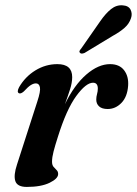

<svg xmlns="http://www.w3.org/2000/svg" viewBox="-20 -708 526 738"><path d="M53 -349.5Q43.5 -354 53.5 -373Q77 -413.5 116.2 -437.5Q155.5 -461.5 200.5 -461.5Q257.5 -461.5 257.5 -411.5Q257.5 -390 249 -363.8Q240.5 -337.5 229.5 -307.5Q265.5 -381.5 311.8 -421.5Q358 -461.5 403 -461.5Q439 -461.5 457 -438Q475 -414.5 472.5 -378.5Q469.5 -336 446.8 -312.5Q424 -289 394 -289Q372 -289 361 -299Q350 -309 350 -325Q350 -336 353 -346.5Q356 -357 356 -367.5Q356 -390 337.5 -390Q310.5 -390 273 -338.8Q235.5 -287.5 202.5 -182Q191.5 -148 185.8 -125.5Q180 -103 180 -86.5Q180 -73.5 186 -66.5Q192 -59.5 197.8 -54Q203.5 -48.5 203.5 -39Q203.5 -21.5 170.8 -5.5Q138 10.5 83 10.5Q46.5 10.5 39 -11.8Q31.5 -34 45.5 -76L123.5 -318Q136.5 -357.5 133.5 -372.5Q130.5 -387.5 118 -387.5Q109 -387.5 98.5 -381Q88 -374.5 71.5 -356.5Q60 -346.5 53 -349.5ZM365 -626Q386 -656.5 406.8 -673Q427.5 -689.5 451.5 -687.5Q474.5 -686 482 -670.5Q489.5 -655 483.5 -638Q476.5 -616.5 458.5 -600.8Q440.5 -585 414 -570.5L305 -504.5Q291.5 -499 287 -505.5Q284 -509 286.2 -513.2Q288.5 -517.5 292.5 -522Z"/></svg>

Font: Fraunces 72pt S000 SemiBold
Style: Italic
Weight: 600
Italic angle: -16°
Version: Version 1.000; ttfautohint (v1.8.3)